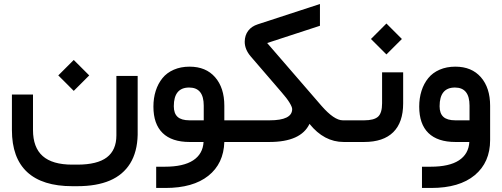

<svg xmlns="http://www.w3.org/2000/svg" viewBox="-20 -704 2489 952"><path d="M269 -330.1 345.7 -406.7 422.4 -330.1 345.7 -253.4ZM662.6 -317.9V-35.2Q660.6 49.3 625.5 106.2Q590.3 163.1 524.7 191.2Q459 219.2 363.3 219.2H338.4Q190.4 219.2 114.7 149.2Q39.1 79.1 39.1 -59.1V-225.6V-235.4H48.8H133.8H143.6V-225.6V-59.6Q143.6 27.3 191.7 69.8Q239.7 112.3 338.4 112.3H363.3Q462.4 112.3 509.8 76.2Q557.1 40 557.1 -32.7V-317.9V-327.6H566.9H652.8H662.6Z M1151.4 0H1092.3Q1088.9 107.4 1012.9 167.7Q937 228 800.3 228H764.2H754.4V218.3V132.3V122.6H764.2H797.4Q889.6 122.6 937.7 91.1Q985.8 59.6 989.3 0H920.4Q832 0 786.4 -44.4Q740.7 -88.9 740.7 -175.3Q740.7 -217.8 752.2 -253.7Q763.7 -289.6 785.4 -316.4Q807.1 -343.3 841.8 -358.4Q876.5 -373.5 919.9 -373.5Q1001 -373.5 1046.6 -321Q1092.3 -268.6 1092.3 -179.7V-107.4H1151.4Q1163.6 -107.4 1163.6 -57.1V-51.8Q1163.6 0 1151.4 0ZM841.8 -177.2Q841.8 -141.6 860.6 -124.5Q879.4 -107.4 919.9 -107.4H990.2V-180.2Q990.2 -270 918 -270Q841.8 -270 841.8 -177.2Z M1691.4 0H1684.1Q1586.9 0 1514.6 -89.8Q1472.2 0 1315.4 0H1146.5Q1134.3 0 1134.3 -51.8V-57.1Q1134.3 -107.4 1146.5 -107.4H1316.4Q1428.7 -107.4 1428.7 -163.1Q1428.7 -173.3 1415.5 -195.1Q1402.3 -216.8 1376.5 -246.1L1223.1 -424.3Q1193.4 -459 1193.4 -497.1Q1193.8 -529.3 1210.7 -551.5Q1227.5 -573.7 1258.3 -583.5L1566.4 -684.1V-670.9V-583.5V-576.2L1304.7 -490.7L1573.7 -179.7Q1636.7 -107.4 1679.7 -107.4H1691.4Q1703.6 -107.4 1703.6 -57.1V-51.8Q1703.6 0 1691.4 0Z M1686.5 -107.4H1785.6Q1834 -107.4 1854.2 -125.2Q1874.5 -143.1 1874.5 -191.9V-335.4V-345.2H1884.3H1969.2H1979V-335.4V-191.4Q1979 -97.2 1929.9 -48.6Q1880.9 0 1785.2 0H1686.5Q1674.3 0 1674.3 -51.8V-57.1Q1674.3 -107.4 1686.5 -107.4ZM1819.3 -510.7 1896 -587.4 1972.7 -510.7 1896 -434.1Z M2410.2 -179.7V-9.8Q2410.2 101.1 2334 164.6Q2257.8 228 2118.2 228H2082H2072.3V218.3V132.3V122.6H2082H2115.2Q2207.5 122.6 2255.6 91.1Q2303.7 59.6 2307.1 0H2238.3Q2149.9 0 2104.2 -44.4Q2058.6 -88.9 2058.6 -175.3Q2058.6 -217.8 2070.1 -253.7Q2081.5 -289.6 2103.3 -316.4Q2125 -343.3 2159.7 -358.4Q2194.3 -373.5 2237.8 -373.5Q2318.8 -373.5 2364.5 -321Q2410.2 -268.6 2410.2 -179.7ZM2159.7 -177.2Q2159.7 -141.6 2178.5 -124.5Q2197.3 -107.4 2237.8 -107.4H2308.1V-180.2Q2308.1 -270 2235.8 -270Q2159.7 -270 2159.7 -177.2Z"/></svg>

Font: Shabnam Medium WOL
Style: Medium-WOL
Weight: 500
Foundry: DejaVu fonts team - Redesigned by Saber Rastikerdar - Based on Vazir font
Version: Version 5.0.0